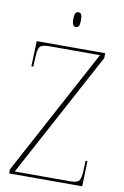

<svg xmlns="http://www.w3.org/2000/svg" viewBox="-98 -959 655 1015"><g transform="rotate(10 229.5 -451.5)"><path d="M26 0V-22L390 -699H117Q78 -699 67.5 -685Q57 -671 56 -630L53 -578H43L48 -714H415V-688L53 -15H350Q389 -15 398.5 -29Q408 -43 410 -83L412 -136H422L418 0ZM238 -823Q229 -823 223.5 -831.5Q218 -840 218 -863Q218 -886 223.5 -894.5Q229 -903 238 -903Q249 -903 254 -894.5Q259 -886 259 -863Q259 -840 254 -831.5Q249 -823 238 -823Z"/></g></svg>

Font: Noto Serif Display SemiCondensed Thin
Style: Regular
Weight: 100
Width: 4
Designer: Monotype Design Team
Foundry: Monotype Imaging Inc.
Version: Version 2.009